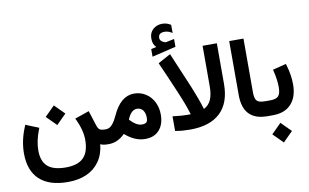

<svg xmlns="http://www.w3.org/2000/svg" viewBox="-109 -1174 2678 1664"><g transform="rotate(-10 1229.5 -342.5)"><path d="M276.6 -333.5 349.6 -406.5 356.2 -413.1 362.7 -406.5 436.3 -333 442.8 -326.4 436.3 -319.9 363.2 -246.9 356.7 -240.3 350.1 -246.9 276.6 -320.4 270 -327ZM572.8 -70.5Q572.8 -113.9 561.7 -158.2Q550.6 -202.5 529.5 -247.9L519.4 -268L541.1 -275.6L626.2 -304.8L645.3 -311.8L651.9 -292.2L688.2 -178.3Q696.7 -151.1 710.6 -141.1Q724.4 -131 757.2 -131H771.3V-110.8V-20.2V0H759.2Q739 0 722.9 -3Q706.8 -6 694.2 -12.1Q685.6 75.6 641.8 137.8Q598 200 527.2 231Q456.4 262 363.2 262Q199.5 262 114.4 183.1Q29.2 104.3 29.2 -48.4Q29.2 -158.2 76.1 -272.5L83.6 -291.2L102.3 -283.1L180.9 -251.4L199 -243.8L191.9 -225.7Q156.2 -132.5 156.2 -50.9Q156.2 43.8 207.1 89.2Q257.9 134.5 366.8 134.5Q472 134.5 522.2 84.6Q572.3 34.8 572.8 -70.5Z M975.8 -178.8Q1032.2 -117.4 1080.1 -117.4Q1108.8 -117.4 1120.2 -128.5Q1131.5 -139.5 1131.5 -167.3Q1131.5 -211.1 1112.1 -235.3Q1092.7 -259.4 1059.9 -259.4Q1008.1 -259.4 975.8 -178.8ZM910.8 -64.5Q846.9 0 768.8 0H753.1V-20.2V-110.8V-131H766.2Q782.9 -131 797.5 -139Q812.1 -147.1 824.7 -162.5Q837.3 -177.8 847.1 -195Q856.9 -212.1 868 -235.8Q939.5 -393.5 1057.9 -393.5Q1116.4 -393.5 1162.5 -362.7Q1208.6 -332 1232.2 -282.4Q1255.9 -232.7 1255.9 -174.8Q1255.9 -89.2 1211.6 -39Q1167.3 11.1 1087.2 11.1Q996 11.1 910.8 -64.5Z M1318.9 -757.7Q1303.3 -772.8 1296.2 -791.9Q1289.2 -811.1 1289.2 -837.3Q1289.2 -887.2 1322.2 -917.1Q1355.2 -947.1 1405.5 -947.1Q1418.1 -947.1 1430.5 -944.6Q1442.8 -942.1 1454.2 -937.3Q1465.5 -932.5 1476.6 -925.9L1479.1 -924.4V-921.4L1479.6 -861.5V-852.4L1472 -856.9Q1462 -863.5 1452.1 -867.3Q1442.3 -871 1432.5 -873Q1422.7 -875.1 1412.6 -875.1Q1357.2 -875.1 1357.2 -830.7Q1357.2 -820.7 1361.2 -812.8Q1365.2 -805 1374.3 -798.2Q1383.4 -791.4 1398.5 -785.9Q1403.5 -783.9 1406.5 -783.9Q1407.6 -783.9 1409.6 -784.4Q1422.2 -786.9 1445.3 -791.4Q1468.5 -796 1476.6 -798L1482.6 -799V-792.9V-734.5V-730.5L1478.6 -729.5L1278.6 -681.6L1272.5 -680.1V-686.1V-743.1V-747.1L1276.6 -748.1ZM1375.8 -139Q1433.8 -131.5 1486.1 -131.5Q1499.2 -131.5 1511.8 -132Q1505.3 -153.7 1497 -177.8Q1488.7 -202 1481.1 -222.9Q1473.6 -243.8 1461 -274.6Q1448.4 -305.3 1439.5 -326.7Q1430.7 -348.1 1414.1 -386.9Q1397.5 -425.7 1387.4 -449.1Q1377.3 -472.5 1355.9 -521.7Q1334.5 -570.8 1321.9 -598.5L1314.9 -615.6L1331 -624.2L1406 -665L1425.7 -675.6L1434.3 -654.9Q1459.9 -592.9 1499 -501.5Q1538 -410.1 1557.2 -364Q1576.3 -317.9 1597.7 -260.2Q1619.1 -202.5 1632.2 -157.2Q1674.1 -177.3 1695 -222.2Q1715.9 -267 1715.9 -341.6V-678.1V-698.2H1736H1821.2H1841.3V-678.1V-341.1Q1841.3 -173.8 1750.4 -87.7Q1659.4 -1.5 1484.6 -1.5Q1417.6 -1.5 1369.8 -10.1L1353.1 -12.6V-29.7V-118.9V-141.6Z M2158.7 0Q2056.9 0 2003.5 -55.4Q1950.1 -110.8 1950.1 -224.2V-678.1V-698.2H1970.3H2055.4H2075.6V-678.1V-223.7Q2075.6 -168.8 2094.5 -149.9Q2113.4 -131 2158.7 -131H2170.8V-110.8V-20.2V0Z M2184.4 156.2 2257.4 83.1 2264 76.6 2270.5 83.1 2344.1 156.7 2350.6 163.2 2344.1 169.8 2271 242.8 2264.5 249.4 2257.9 242.8 2184.4 169.3 2177.8 162.7ZM2405 -399Q2430.2 -313.9 2430.2 -231.7Q2430.2 -122.9 2373.8 -61.2Q2317.4 0.5 2211.1 0.5H2151.6V-19.6V-110.3V-130.5H2211.1Q2262 -130.5 2282.9 -152.1Q2303.8 -173.8 2303.8 -230.2Q2303.8 -292.7 2285.6 -368.8L2281.1 -387.9L2300.3 -392.9L2380.9 -413.1L2399.5 -417.6Z"/></g></svg>

Font: Vazir FD
Style: Bold
Weight: 700
Foundry: DejaVu fonts team - Redesigned by Saber Rastikerdar
Version: Version 21.10;October 20, 2019;FontCreator 12.0.0.2547 64-bi